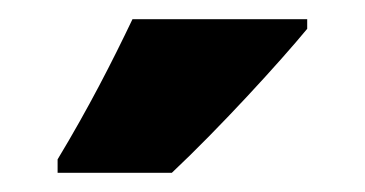

<svg xmlns="http://www.w3.org/2000/svg" viewBox="-20 -786 380 200"><path d="M300 -756V-766H118C97 -722 72 -673 40 -620V-606H159C209 -653 272 -722 300 -756Z"/></svg>

Font: Noto Sans Oriya ExtCond Blk
Style: Regular
Weight: 900
Width: 2
Designer: Amélie Bonet and Sol Matas
Foundry: Google LLC
Version: Version 2.006